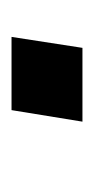

<svg xmlns="http://www.w3.org/2000/svg" viewBox="65 -228 163 333"><g transform="rotate(90 146.5 -61.5)"><path d="M44 0 63 -123H191L171 0Z"/></g></svg>

Font: Nunito Sans 10pt Expanded Medium
Style: Italic
Weight: 500
Width: 7
Italic angle: -9°
Designer: Vernon Adams
Foundry: Vernon Adams
Version: Version 3.101;gftools[0.9.27]